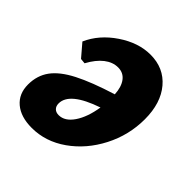

<svg xmlns="http://www.w3.org/2000/svg" viewBox="-141 -579 691 691"><g transform="rotate(45 204.0 -233.5)"><path d="M248 -286Q246 -322 230.5 -342.5Q215 -363 188 -363Q161 -363 136.5 -344Q112 -325 92 -288L72 -290L31 -338Q57 -397 117 -437.5Q177 -478 238 -478Q306 -478 347 -429.5Q388 -381 388 -299Q388 -218 351 -146.5Q314 -75 253 -32Q192 11 122 11Q66 11 34 -16Q2 -43 2 -90Q2 -136 26.5 -169.5Q51 -203 104.5 -230.5Q158 -258 248 -286ZM245 -216Q128 -176 128 -120Q128 -106 136 -98Q144 -90 158 -90Q189 -90 212.5 -124.5Q236 -159 245 -216Z"/></g></svg>

Font: Alegreya ExtraBold
Style: Italic
Weight: 800
Italic angle: -7°
Designer: Juan Pablo del Peral
Foundry: Huerta Tipografica
Version: Version 2.007; ttfautohint (v1.6)